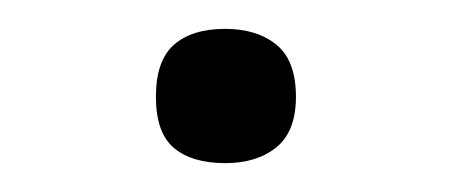

<svg xmlns="http://www.w3.org/2000/svg" viewBox="-20 -437 314 133"><path d="M136 -324Q113 -324 100.5 -334.5Q88 -345 88 -370Q88 -395 100.5 -406Q113 -417 136 -417Q158 -417 171.5 -406Q185 -395 185 -370Q185 -346 171.5 -335Q158 -324 136 -324Z"/></svg>

Font: Plata Sans Light
Style: Regular
Weight: 300
Designer: Pablo Impallari, Andres Torresi, & Cristiano Sobral
Foundry: Pablo Impallari, Andres Torresi, & Cristiano Sobral
Version: Version 1.00;December 28, 2019;FontCreator 12.0.0.2547 64-bi